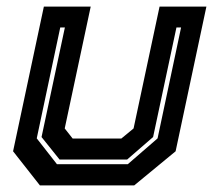

<svg xmlns="http://www.w3.org/2000/svg" viewBox="-20 -560 644 580"><path d="M100.5 0 19.5 -103 112.5 -540H254L175.5 -172L199.5 -141.5H346.5L383.5 -172L462 -540H603.5L510.5 -103L385.5 0ZM152 -64H366L456 -142L527 -477H513L442.5 -146L364 -78H160L105.5 -146L176 -477H162L91 -142Z"/></svg>

Font: Tourney Thin
Style: Italic
Weight: 100
Italic angle: -12°
Designer: Tyler Finck
Foundry: Etcetera Type Co
Version: Version 1.015